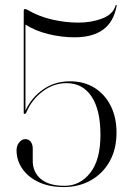

<svg xmlns="http://www.w3.org/2000/svg" viewBox="-20 -747 530 777"><path d="M47 -139Q47 -157.5 57.8 -170.8Q68.5 -184 83 -184Q96 -184 104.2 -173.5Q112.5 -163 112.5 -145.5V-96Q112.5 -50.5 145.2 -22.8Q178 5 241.5 5Q303.5 5 345 -47.2Q386.5 -99.5 386.5 -201Q386.5 -302.5 350.5 -356.5Q314.5 -410.5 249.5 -410.5Q196 -410.5 151.5 -376.2Q107 -342 86 -290.5Q83.5 -286 80 -286Q76 -286 76 -290.5V-703.5Q76 -710.5 82 -710.5Q84.5 -710.5 90.5 -707.5Q136.5 -680.5 190.5 -668Q244.5 -655.5 297 -655.5Q350 -655.5 393.8 -672.2Q437.5 -689 447.5 -724.5Q448.5 -727 450.5 -727Q452.5 -727 452 -724Q430 -596 282 -596Q229 -596 176 -609Q123 -622 83 -647.5V-299.5Q108 -353 155 -385.5Q202 -418 263.5 -418Q320 -418 362.2 -391.8Q404.5 -365.5 428 -318.8Q451.5 -272 451.5 -210.5Q451.5 -143.5 423.8 -94Q396 -44.5 347.5 -17.2Q299 10 237.5 10Q180 10 137.2 -9.8Q94.5 -29.5 70.8 -63.5Q47 -97.5 47 -139Z"/></svg>

Font: Fraunces 144pt Light
Style: Regular
Weight: 300
Version: Version 1.000;[b76b70a41]